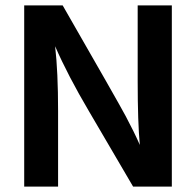

<svg xmlns="http://www.w3.org/2000/svg" viewBox="-20 -694 728 714"><path d="M196 0H70V-674H213Q417 -319 447.5 -262Q478 -205 500 -155Q492 -238 492 -393V-674H619V0H475L311 -280Q233 -412 185 -522Q196 -427 196 -281Z"/></svg>

Font: Hind Jalandhar SemiBold
Style: Regular
Weight: 600
Designer: Namrata Goyal
Foundry: Indian Type Foundry
Version: Version 0.702;PS 1.0;hotconv 1.0.81;makeotf.lib2.5.63406